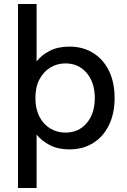

<svg xmlns="http://www.w3.org/2000/svg" viewBox="-20 -740 633 960"><path d="M70 200V-720H163V-433Q188 -465 229 -486Q270 -507 327 -507Q395 -507 446 -475Q497 -443 525 -385.5Q553 -328 553 -250Q553 -173 525 -115Q497 -57 446 -25Q395 7 327 7Q270 7 229 -14.5Q188 -36 163 -67V200ZM307 -77Q373 -77 413.5 -124.5Q454 -172 454 -250Q454 -327 413.5 -375Q373 -423 307 -423Q266 -423 232 -402.5Q198 -382 177.5 -343.5Q157 -305 157 -250Q157 -196 177 -157Q197 -118 231.5 -97.5Q266 -77 307 -77Z"/></svg>

Font: Envelope Sans Variable
Style: Regular
Weight: 500
Designer: Andreas Rasmussen / Norman Anderson
Foundry: mail.de GmbH
Version: Version 1.150